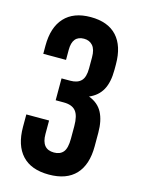

<svg xmlns="http://www.w3.org/2000/svg" viewBox="-111 -774 622 848"><g transform="rotate(15 200.0 -350.0)"><path d="M197 10Q116 10 74.5 -35Q33 -80 33 -164V-221H137V-159Q137 -90 194 -90Q222 -90 236.5 -107.5Q251 -125 251 -169V-226Q251 -274 234 -294.5Q217 -315 179 -315H142V-415H182Q215 -415 231.5 -432Q248 -449 248 -489V-540Q248 -576 233 -593Q218 -610 193 -610Q140 -610 140 -545V-499H36V-536Q36 -620 77.5 -665Q119 -710 197 -710Q276 -710 317 -665.5Q358 -621 358 -537V-512Q358 -455 339 -420.5Q320 -386 280 -369Q323 -353 342 -317Q361 -281 361 -225V-163Q361 -79 319.5 -34.5Q278 10 197 10Z"/></g></svg>

Font: Booming Bebas 2
Style: Regular
Weight: 400
Designer: Ryoichi Tsunekawa
Foundry: Ryoichi Tsunekawa
Version: Version 2.000